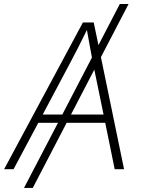

<svg xmlns="http://www.w3.org/2000/svg" viewBox="-36 -839 710 952"><path d="M601.6 -819.3 464.4 -555.7 579.1 0H532.7L485.8 -230H294.4L126.5 92.8H83L251.5 -230H153.8L31.2 0H-15.6L375 -727.5H428.7L452.1 -615.2L558.1 -819.3ZM272.9 -271 419.9 -553.7Q414.1 -583 408 -617.2Q401.9 -651.4 395 -690.4Q370.6 -640.1 349.1 -598.6Q327.6 -557.1 309.1 -522L175.8 -271ZM431.6 -493.7 315.9 -271H477.5Z"/></svg>

Font: Inter Extra Light
Style: Italic
Weight: 200
Italic angle: -9.39999°
Designer: Rasmus Andersson
Foundry: rsms
Version: Version 4.000;git-3c8e0fc